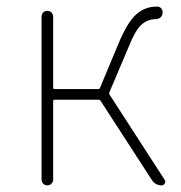

<svg xmlns="http://www.w3.org/2000/svg" viewBox="-20 -560 548 580"><path d="M310.5 -281.2Q308.6 -277.3 311.5 -273.4L477.5 -16.6Q479.5 -13.7 479.5 -10.7Q479.5 -7.8 477.5 -5.9Q474.6 0 468.8 0Q449.2 0 438.5 -16.6L284.2 -254.9Q282.2 -258.8 277.3 -258.8H145.5Q140.6 -258.8 140.6 -254.9V-17.6Q140.6 -10.7 135.7 -5.4Q130.9 0 123 0Q115.2 0 110.4 -5.4Q105.5 -10.7 105.5 -17.6V-508.8Q105.5 -516.6 110.4 -522Q115.2 -527.3 123 -527.3Q130.9 -527.3 135.7 -522Q140.6 -516.6 140.6 -508.8V-294.9Q140.6 -291 145.5 -291H276.4Q281.2 -291 282.2 -294.9L336.9 -425.8Q364.3 -492.2 391.1 -516.1Q418 -540 452.1 -540Q454.1 -540 457 -540Q464.8 -539.1 468.8 -532.2Q472.7 -525.4 470.7 -517.6Q466.8 -502 447.3 -502Q423.8 -501 405.8 -483.9Q387.7 -466.8 367.2 -415Z"/></svg>

Font: Gen Jyuu Gothic ExtraLight
Style: Regular
Weight: 100
Designer: [Source Han Sans]
Ryoko NISHIZUKA  (kana & ideographs); Paul D. Hunt (Latin, Greek & Cyrillic); Wenlong ZHANG  (bopomofo
Version: Version 1.002.20150607